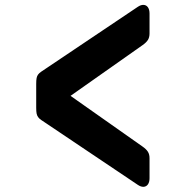

<svg xmlns="http://www.w3.org/2000/svg" viewBox="-20 -712 744 769"><path d="M578.9 1.6Q578.9 17.2 572.6 26.3Q566.2 35.4 555.5 36.2Q544.7 36.9 532 28.4L145.8 -230.9Q137.1 -236.6 132.7 -242.9Q128.2 -249.1 126.6 -257.3Q125 -265.4 125 -280.7V-375.6Q125 -391.1 126.6 -399.3Q128.2 -407.4 132.5 -413.4Q136.8 -419.3 145.8 -425.4L532 -684.7Q544.7 -693.2 555.5 -692.4Q566.2 -691.7 572.6 -682.6Q578.9 -673.4 578.9 -657.8V-577.7Q578.9 -562.3 572.3 -551.9Q565.7 -541.5 551.1 -531.3L262.5 -328.1L551.1 -124.9Q565.7 -114.7 572.3 -104.3Q578.9 -93.9 578.9 -78.5Z"/></svg>

Font: Gyrochrome
Style: Regular
Weight: 400
Designer: David Moles
Foundry: David Moles
Version: Version 1.005;Glyphs 3.2.3 (3260)